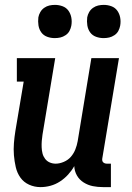

<svg xmlns="http://www.w3.org/2000/svg" viewBox="-20 -758 540 786"><path d="M146 8Q121 8 99 -2Q77 -12 63.5 -31Q50 -50 44.5 -74Q39 -98 37 -122.5Q35 -147 37 -172Q39 -197 43 -222L77 -424H49V-520H206L154 -207Q152 -194 151 -181Q150 -168 150.5 -155Q151 -142 154 -130Q157 -118 164.5 -108Q172 -98 183.5 -93Q195 -88 208 -88Q224 -88 241.5 -95.5Q259 -103 270.5 -116.5Q282 -130 288.5 -146.5Q295 -163 298 -180L354 -520H467L399 -111Q398 -107 398.5 -102Q399 -97 402 -94Q405 -91 409 -89.5Q413 -88 418 -88H434V8H402Q380 8 360 4Q340 0 322.5 -11Q305 -22 295 -39.5Q285 -57 284 -78Q274 -60 259 -43.5Q244 -27 225.5 -15Q207 -3 186.5 2.5Q166 8 146 8ZM404 -602Q388 -602 373 -607.5Q358 -613 349 -625.5Q340 -638 337.5 -654Q335 -670 337 -687Q339 -698 345 -708.5Q351 -719 361 -726Q371 -733 382 -735.5Q393 -738 405 -738Q421 -738 436 -732.5Q451 -727 460 -714.5Q469 -702 472 -686Q475 -670 472 -653Q470 -642 464.5 -631.5Q459 -621 448.5 -614Q438 -607 427 -604.5Q416 -602 404 -602ZM204 -602Q188 -602 173 -607.5Q158 -613 149 -625.5Q140 -638 137.5 -654Q135 -670 137 -687Q139 -698 145 -708.5Q151 -719 161 -726Q171 -733 182 -735.5Q193 -738 205 -738Q221 -738 236 -732.5Q251 -727 260 -714.5Q269 -702 272 -686Q275 -670 272 -653Q270 -642 264.5 -631.5Q259 -621 248.5 -614Q238 -607 227 -604.5Q216 -602 204 -602Z"/></svg>

Font: Iosevka Curly Slab
Style: Bold Italic
Weight: 700
Italic angle: -9°
Monospace: yes
Designer: Belleve Invis
Foundry: Belleve Invis
Version: Version 22.1.2; ttfautohint (v1.8.4)